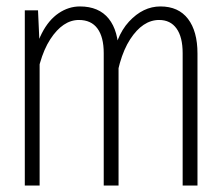

<svg xmlns="http://www.w3.org/2000/svg" viewBox="-20 -576 690 596"><path d="M547 0V-411Q547 -461 528 -487.5Q509 -514 474 -514Q423 -514 384 -454Q345 -394 334 -278L326 -372Q337 -462 380.5 -509Q424 -556 478 -556Q534 -556 563.5 -517.5Q593 -479 593 -410V0ZM57 0V-544H98L103 -433V0ZM302 0V-411Q302 -461 282.5 -487.5Q263 -514 225 -514Q175 -514 136 -454Q97 -394 86 -278L81 -372Q89 -432 110 -473Q131 -514 162 -535Q193 -556 228 -556Q287 -556 317.5 -518Q348 -480 348 -410V0Z"/></svg>

Font: Azeret Mono Thin Thin
Style: Regular
Weight: 250
Version: Version 1.002